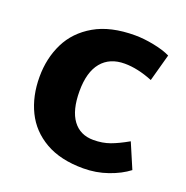

<svg xmlns="http://www.w3.org/2000/svg" viewBox="-110 -682 772 796"><g transform="rotate(20 276.0 -284.0)"><path d="M40 -283Q40 -365 73 -432Q106 -499 176 -539.5Q246 -580 354 -580Q393 -580 438 -571Q483 -562 511 -548L478 -428Q411 -455 354 -455Q288 -455 252 -411.5Q216 -368 216 -284Q216 -200 248 -156.5Q280 -113 339 -113Q379 -113 412 -125Q445 -137 487 -161L534 -51Q499 -24 447.5 -6Q396 12 339 12Q239 12 172 -26.5Q105 -65 72.5 -131.5Q40 -198 40 -283Z"/></g></svg>

Font: Martel Sans Black
Style: Regular
Weight: 900
Designer: Dan Reynolds and Mathieu Réguer
Foundry: Dan Reynolds and Mathieu Réguer
Version: Version 1.002; ttfautohint (v1.1) -l 5 -r 5 -G 72 -x 0 -D la